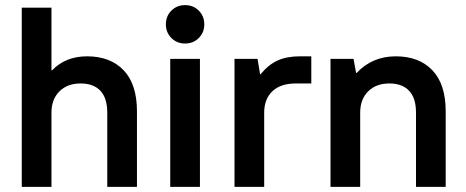

<svg xmlns="http://www.w3.org/2000/svg" viewBox="-20 -730 1821 750"><path d="M65 -700H181V-455H183Q236 -510 320 -510Q411 -510 463 -455.5Q515 -401 515 -295V0H399V-290Q399 -347 372 -375.5Q345 -404 295 -404Q243 -404 212 -373Q181 -342 181 -290V0H65Z M645 -500H761V0H645ZM703 -560Q671 -560 649.5 -581.5Q628 -603 628 -635Q628 -667 649.5 -688.5Q671 -710 703 -710Q735 -710 756.5 -688.5Q778 -667 778 -635Q778 -603 756.5 -581.5Q735 -560 703 -560Z M896 -500H986L996 -440H998Q1028 -477 1064 -493.5Q1100 -510 1151 -510H1196V-404H1136Q1076 -404 1044 -373.5Q1012 -343 1012 -290V0H896Z M1271 -500H1361L1371 -445H1373Q1434 -510 1526 -510Q1617 -510 1669 -455.5Q1721 -401 1721 -295V0H1605V-290Q1605 -347 1578 -375.5Q1551 -404 1501 -404Q1449 -404 1418 -373Q1387 -342 1387 -290V0H1271Z"/></svg>

Font: PT Root UI Bold
Style: Regular
Weight: 700
Designer: Vitaly Kuzmin
Foundry: ParaType Ltd.
Version: Version 2.000G